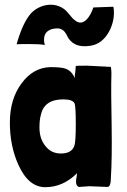

<svg xmlns="http://www.w3.org/2000/svg" viewBox="-20 -776 527 798"><path d="M443 -474V-464Q441 -406 444 -252Q446 -119 441 -40Q441 -1 428 1L351 -2L308 1Q296 -3 296 -21Q296 -29 298 -39Q300 -50 300 -56Q242 2 168 2Q98 2 56 -92Q21 -170 21 -266Q21 -365 70 -430Q118 -495 189 -497Q234 -497 251 -491Q278 -482 291 -451Q290 -463 293 -478Q295 -496 295 -502Q295 -503 343 -503Q413 -500 441 -498Q443 -482 443 -474ZM144 -246Q144 -200 168 -170Q192 -138 233 -138Q278 -138 289 -170Q295 -188 295 -259Q295 -333 290 -346Q282 -363 243 -363Q164 -363 150 -299Q144 -279 144 -246ZM166 -589Q149 -593 98 -593Q66 -593 49 -592Q74 -681 109 -721Q137 -749 174 -755Q213 -761 244 -740Q255 -733 269 -715Q283 -697 291 -692Q317 -670 342 -697Q358 -715 368 -745L450 -748L452 -745Q459 -694 434 -646Q406 -594 357 -586Q281 -573 255 -635Q242 -657 220 -658Q183 -658 169 -636L166 -630Q160 -611 166 -590Z"/></svg>

Font: Londrina Solid
Style: Regular
Weight: 400
Designer: Marcelo Magalhaes
Foundry: Marcelo Magalh„es
Version: Version 1.001 2011